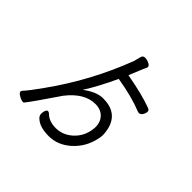

<svg xmlns="http://www.w3.org/2000/svg" viewBox="-201 -1081 1403 1403"><g transform="rotate(45 500.0 -380.0)"><path d="M400 -343Q482 -405 549 -405Q616 -405 655 -382Q723 -344 736 -247Q743 -204 731 -163Q707 -62 631.5 5Q556 72 463.5 72Q371 72 328 32Q301 11 311.5 -29.5Q322 -70 351 -44Q389 -6 458.5 -6Q528 -6 583.5 -54Q639 -102 654 -174Q670 -246 637 -291Q604 -336 539 -336Q427 -336 330 -212Q193 -10 164 24Q155 37 115 16Q75 -5 93 -26Q128 -64 193 -156Q394 -436 516 -757L530 -810Q537 -842 583.5 -827.5Q630 -813 616 -785Q611 -778 592 -731L561 -655Q734 -624 831 -587Q859 -578 843 -541.5Q827 -505 797 -516Q692 -559 530 -586Q464 -443 400 -343Z"/></g></svg>

Font: Raw Maruko Gothic CJK TC
Style: Regular
Weight: 400
Version: Version 1.001